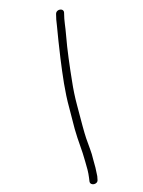

<svg xmlns="http://www.w3.org/2000/svg" viewBox="-91 -711 707 947"><g transform="rotate(10 263.0 -237.0)"><path d="M116.3 -623C120.1 -602.1 123.3 -589.4 130.4 -567C144.2 -518.6 156.4 -472.2 175.2 -412C200.8 -329.9 225.3 -252.5 260.7 -178L305.4 -80C334 -20.4 358.4 13.8 384.7 70C396.7 93.3 409.4 120.1 416.8 145L422 162C429.5 185.1 467 169.8 459.6 147L455.4 130C445.9 104.2 433.5 76 420.7 51C414.3 35.7 406.5 20.3 397.5 5C374.1 -34.5 364.2 -51.8 341.5 -100L296.6 -197C279.2 -234.3 264.2 -272 251.5 -310C229.5 -372.7 199.7 -463.1 184 -525C171.9 -572.6 161.9 -592.9 154.5 -634C150.8 -659.1 112.6 -648.4 116.3 -623Z"/></g></svg>

Font: Just Breathe
Style: Obl2
Weight: 400
Foundry: Cannot Into Space Fonts
Version: Version 0.72